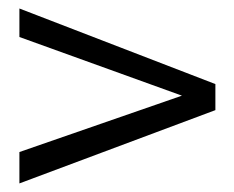

<svg xmlns="http://www.w3.org/2000/svg" viewBox="-20 -484 553 454"><path d="M25.9 -396.5V-463.9L489.3 -285.2V-223.6L25.9 -50.3V-124.5L410.2 -257.8Z"/></svg>

Font: Pontano Sans
Style: Regular
Weight: 400
Foundry: vernon adams
Version: 1.0